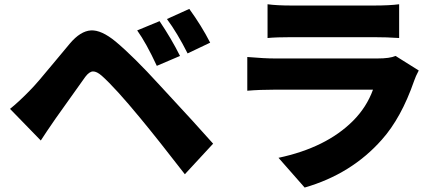

<svg xmlns="http://www.w3.org/2000/svg" viewBox="-20 -800 2040 889"><path d="M615.2 -659.2 718.8 -702.1Q773.4 -621.1 813.5 -541L706.1 -495.1Q657.2 -600.6 615.2 -659.2ZM752.9 -711.9 856.4 -758.8Q913.1 -680.7 953.1 -602.5L848.6 -552.7Q800.8 -647.5 752.9 -711.9ZM168.9 -149.4 26.4 -295.9Q64.5 -326.2 115.2 -377.9Q134.8 -397.5 162.1 -429.2Q189.5 -460.9 237.3 -519Q285.2 -577.1 303.7 -598.6Q352.5 -656.2 400.9 -659.2Q449.2 -662.1 515.6 -607.4Q598.6 -538.1 718.8 -406.2Q896.5 -214.8 966.8 -134.8L835.9 6.8Q709 -157.2 628.9 -253.9Q513.7 -393.6 451.2 -449.2Q427.7 -469.7 410.6 -469.2Q393.6 -468.8 375 -444.3Q367.2 -433.6 237.3 -251Q191.4 -184.6 168.9 -149.4Z M1811.5 -541 1918.9 -473.6Q1904.3 -446.3 1897.5 -425.8Q1837.9 -253.9 1748 -153.3Q1607.4 5.9 1390.6 68.4L1269.5 -69.3Q1490.2 -116.2 1614.3 -240.2Q1677.7 -303.7 1707 -384.8H1252Q1181.6 -384.8 1125 -379.9V-536.1Q1205.1 -529.3 1252 -529.3H1727.5Q1785.2 -529.3 1811.5 -541ZM1218.8 -624V-780.3Q1261.7 -774.4 1331.1 -774.4H1710Q1784.2 -774.4 1828.1 -780.3V-624Q1771.5 -627.9 1708 -627.9H1331.1Q1258.8 -627.9 1218.8 -624Z"/></svg>

Font: Gen Shin Gothic Heavy
Style: Bold
Weight: 900
Designer: [Source Han Sans]
Ryoko NISHIZUKA  (kana & ideographs); Paul D. Hunt (Latin, Greek & Cyrillic); Wenlong ZHANG  (bopomofo
Version: Version 1.002.20150607